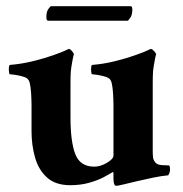

<svg xmlns="http://www.w3.org/2000/svg" viewBox="-20 -594 592 621"><path d="M130 -538Q130 -556 136.5 -565Q143 -574 145 -574H402Q408 -574 408 -564Q408 -545 401 -536Q394 -527 394 -527H136Q136 -527 133 -528Q130 -529 130 -538ZM347 -254Q347 -259 346.5 -275.5Q346 -292 344 -309.5Q342 -327 338 -334Q334 -342 320.5 -346Q307 -350 294 -352Q281 -354 277 -354Q276 -355 275 -362.5Q274 -370 275 -377Q276 -384 278 -384Q315 -387 351.5 -396Q388 -405 419 -416Q450 -427 468 -436Q473 -435 479 -428Q485 -421 485 -419Q483 -413 479.5 -393.5Q476 -374 475 -363Q474 -347 474 -327Q474 -307 474 -302V-105Q474 -94 475 -85Q476 -76 483 -68Q489 -61 503 -60Q517 -59 525 -59Q526 -59 527 -59Q530 -56 530 -46Q530 -36 524 -27Q502 -25 475.5 -19.5Q449 -14 423.5 -8Q398 -2 379.5 2.5Q361 7 356 7Q347 7 347 -17V-32Q347 -34 346.5 -36.5Q346 -39 344 -37Q336 -32 316.5 -21.5Q297 -11 269 -3Q241 5 207 5Q160 5 132.5 -19.5Q105 -44 93.5 -84Q82 -124 82 -170V-254Q82 -259 81.5 -275.5Q81 -292 79 -309.5Q77 -327 73 -334Q69 -342 55.5 -346Q42 -350 28.5 -352Q15 -354 11 -354Q10 -355 9 -362.5Q8 -370 9 -377Q10 -384 12 -384Q49 -387 86 -396Q123 -405 154 -416Q185 -427 203 -436Q208 -435 213.5 -428Q219 -421 219 -419Q217 -413 213.5 -393.5Q210 -374 209 -363Q208 -347 208 -327Q208 -307 208 -302V-214Q208 -136 223.5 -95.5Q239 -55 285 -55Q305 -55 326 -67.5Q347 -80 347 -91Z"/></svg>

Font: Amiri
Style: Bold
Weight: 700
Designer: Khaled Hosny
Version: Version 0.113